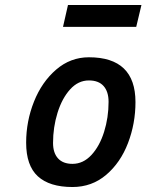

<svg xmlns="http://www.w3.org/2000/svg" viewBox="-20 -740 588 771"><path d="M85 -167Q85 -253 116.5 -332Q148 -411 205.5 -460.5Q263 -510 337 -510Q524 -510 524 -330Q524 -244 494 -165.5Q464 -87 406.5 -38Q349 11 271 11Q179 11 132 -32Q85 -75 85 -167ZM416 -331Q416 -372 396 -394.5Q376 -417 337 -417Q294 -417 261.5 -381Q229 -345 211 -287Q193 -229 193 -166Q193 -126 213 -104Q233 -82 271 -82Q314 -82 347 -117.5Q380 -153 398 -210.5Q416 -268 416 -331ZM253 -720H548L527 -632H233Z"/></svg>

Font: Cairo SemiBold
Style: Italic
Weight: 600
Italic angle: -13°
Designer: Mohamed Gaber, Accademia di Belle Arti di Urbino and others
Foundry: Kief Type Foundry, Accademia di Belle Arti di Urbino and others
Version: Version 3.011